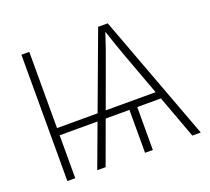

<svg xmlns="http://www.w3.org/2000/svg" viewBox="-123 -883 1134 1039"><g transform="rotate(-20 443.5 -364.0)"><path d="M141.6 -727.5V0H96.2V-727.5ZM588.4 -268.1V0H543.5V-268.1ZM268.1 0 538.1 -727.5H593.3L864.3 0H815.9L624 -520.5Q609.9 -559.6 593.8 -605.2Q577.6 -650.9 559.1 -708H571.8Q553.2 -650.9 537.4 -605.2Q521.5 -559.6 506.8 -520.5L316.4 0ZM119.6 -247.1V-288.6H747.6V-247.1Z"/></g></svg>

Font: Inter 20pt ExtraLight
Style: Regular
Weight: 250
Version: Version 4.001;git-66647c0bb